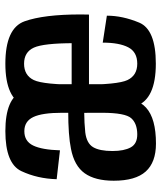

<svg xmlns="http://www.w3.org/2000/svg" viewBox="35 -617 588 698"><g transform="rotate(-90 329.0 -268.0)"><path d="M268 -118.5V-336.5Q268 -408.5 252.5 -441Q237 -473.5 201 -473.5Q164.5 -473.5 149 -441.5Q133.5 -409.5 131.5 -344L26.5 -356Q28.5 -426 55.8 -484.2Q83 -542.5 201.5 -542.5Q319.5 -542.5 345.8 -482.2Q372 -422 372 -331.5V-100L285.5 -108ZM327.5 -152.5Q326 -66.5 286.5 -30.8Q247 5 156 5Q88 5 54.5 -32.2Q21 -69.5 21 -148.5Q21 -216 48 -254Q75 -292 137 -304Q185.5 -314 274 -314V-256Q228.5 -255.5 196.5 -252Q157 -247 143 -223.5Q129 -200 129 -153Q129 -111 142.2 -86.8Q155.5 -62.5 190.5 -63Q229.5 -63.5 248.5 -85.2Q267.5 -107 268 -188ZM621 -173.5Q621 -116.5 595.8 -56Q570.5 4.5 446.5 4.5Q317.5 4.5 292.5 -67.2Q267.5 -139 267.5 -269Q267.5 -401 293.2 -471.8Q319 -542.5 446.5 -542.5Q575.5 -542.5 600.5 -472.8Q625.5 -403 625.5 -268.5Q625.5 -252 625 -238.5H359.5V-301.5H528.5L521 -292.5Q521 -403.5 504.8 -439Q488.5 -474.5 446.5 -474.5Q404 -474.5 387 -439.2Q370 -404 370 -269.5Q370 -134 387 -98.5Q404 -63 446.5 -63Q489 -63 506 -95.8Q523 -128.5 523 -188.5L621 -173.5Z"/></g></svg>

Font: Anybody Narrow Medium
Style: Regular
Weight: 500
Width: 3
Designer: Tyler Finck
Foundry: Etcetera Type Company
Version: Version 1.000; ttfautohint (v1.8)